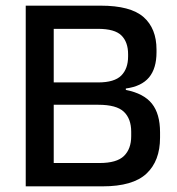

<svg xmlns="http://www.w3.org/2000/svg" viewBox="-20 -659 626 679"><path d="M342.5 0H140.5V-82.5H332Q393 -82.5 418.5 -107.5Q444 -132.5 444 -177.5V-193Q444 -239 418 -263.8Q392 -288.5 328 -288.5H140V-367.5H327Q384.5 -367.5 408.8 -391.8Q433 -416 433 -459.5V-467.5Q433 -510 409.5 -533.5Q386 -557 326.5 -557H138.5V-639H336Q441.5 -639 487.5 -598.8Q533.5 -558.5 533.5 -483.5V-474.5Q533.5 -417 507 -385.2Q480.5 -353.5 425 -346V-341Q488.5 -328.5 517.2 -292.5Q546 -256.5 546 -191V-172Q546 -90 498 -45Q450 0 342.5 0ZM170 0H71V-639H170Z"/></svg>

Font: Anek Malayalam Medium
Style: Regular
Weight: 500
Designer: Maithili Shingre (Malayalam) & Yesha Goshar (Latin)
Foundry: Ek Type
Version: Version 1.003